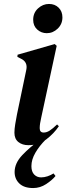

<svg xmlns="http://www.w3.org/2000/svg" viewBox="-20 -720 336 972"><path d="M217 -552Q189 -552 168.5 -570.5Q148 -589 148 -620Q148 -655 172.5 -677.5Q197 -700 228 -700Q258 -700 277 -681Q296 -662 296 -632Q296 -598 272 -575Q248 -552 217 -552ZM124 15Q93 15 73 -1Q53 -17 53 -48Q53 -66 57 -91Q61 -116 66 -141L113 -366Q122 -407 84 -424L68 -432L69 -443L257 -497L267 -488L189 -126Q185 -108 183 -95.5Q181 -83 181 -71Q181 -49 201 -49Q216 -49 231 -58.5Q246 -68 269 -90L278 -81Q253 -44 214.5 -14.5Q176 15 124 15ZM54 151Q54 106 93 65Q132 24 184 -13H211Q179 19 159 53.5Q139 88 139 121Q139 149 153 163.5Q167 178 188 178Q204 178 220.5 172.5Q237 167 251 158L261 171Q244 192 213.5 212Q183 232 148 232Q102 232 78 209Q54 186 54 151Z"/></svg>

Font: DeepMind Serif Display
Style: Italic
Weight: 400
Italic angle: -12°
Designer: Frank Grießhammer / Modifications: Colophon Foundry
Foundry: Colophon Foundry
Version: Version 5.003; ttfautohint (v1.8.2)